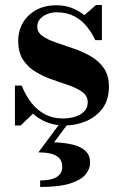

<svg xmlns="http://www.w3.org/2000/svg" viewBox="-20 -490 492 765"><path d="M39.5 10V-149H66.5Q82.5 -108.5 106.2 -79Q130 -49.5 161 -33.8Q192 -18 229 -18Q257 -18 279.8 -25.2Q302.5 -32.5 316 -46.8Q329.5 -61 329.5 -82Q329.5 -107 309.5 -122.2Q289.5 -137.5 258 -148.8Q226.5 -160 191 -172Q155.5 -184 124 -202.5Q92.5 -221 72.5 -250.8Q52.5 -280.5 52.5 -327.5Q52.5 -367 71 -399Q89.5 -431 123.8 -450Q158 -469 205 -469Q238.5 -469 266.2 -458.2Q294 -447.5 316 -429.5L362.5 -470H386V-330H359.5Q346.5 -359 326 -384.2Q305.5 -409.5 276 -425.2Q246.5 -441 206 -441Q186 -441 168.2 -434Q150.5 -427 139.5 -414.2Q128.5 -401.5 128.5 -384Q128.5 -361 149.2 -346.5Q170 -332 202.5 -320.8Q235 -309.5 271.5 -297.2Q308 -285 340.5 -266.5Q373 -248 393.5 -218.8Q414 -189.5 414 -144.5Q414 -92.5 388.5 -58.2Q363 -24 322.5 -7Q282 10 237 10Q200 10 168.2 -2.2Q136.5 -14.5 111 -37L62.5 10ZM140 255V229Q184.5 229 206.2 215Q228 201 228 175.5Q228 151 214.5 138.5Q201 126 179.5 121.5Q158 117 133 117L221 -1.5H254L195.5 77Q240.5 78.5 272.8 87Q305 95.5 322 112.8Q339 130 339 158Q339 183 320.8 205.2Q302.5 227.5 259 241.2Q215.5 255 140 255Z"/></svg>

Font: Bodoni Moda 9pt
Style: Bold
Weight: 700
Designer: Owen Earl
Foundry: indestructible type
Version: Version 2.005